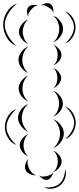

<svg xmlns="http://www.w3.org/2000/svg" viewBox="-112 -916 499 1215"><path d="M146 -881Q157 -890 175.5 -894.5Q194 -899 206 -891Q219 -883 223.5 -865Q228 -847 225 -833Q223 -847 213.5 -855.5Q204 -864 194 -870Q184 -877 172 -881.5Q160 -886 146 -881ZM-8 -625Q-48 -641 -70 -680Q-92 -719 -92 -761Q-91 -803 -67.5 -841.5Q-44 -880 -4 -894Q-37 -868 -59 -831.5Q-81 -795 -82 -761Q-82 -727 -61 -690Q-40 -653 -8 -625ZM67 -809Q60 -822 59 -841.5Q58 -861 68 -872Q78 -883 97 -884.5Q116 -886 130 -881Q115 -881 104.5 -873Q94 -865 86 -856Q78 -847 71.5 -835.5Q65 -824 67 -809ZM300 -845Q330 -834 348 -804.5Q366 -775 366 -743Q366 -711 348 -681.5Q330 -652 300 -641Q325 -662 340.5 -690Q356 -718 356 -743Q356 -769 340.5 -796.5Q325 -824 300 -845ZM225 -817Q250 -808 268.5 -784Q287 -760 287 -733Q287 -707 268.5 -682.5Q250 -658 225 -649Q245 -666 254 -689Q263 -712 263 -733Q263 -754 254 -777Q245 -800 225 -817ZM67 -637Q44 -646 26 -668.5Q8 -691 8 -715Q8 -740 26 -762.5Q44 -785 67 -793Q48 -777 40 -756Q32 -735 32 -715Q32 -696 40 -674.5Q48 -653 67 -637ZM225 -633Q244 -626 260.5 -607Q277 -588 277 -568Q277 -547 260.5 -528Q244 -509 225 -502Q241 -515 247 -533Q253 -551 253 -568Q253 -584 247 -602Q241 -620 225 -633ZM67 -454Q42 -463 23.5 -487Q5 -511 5 -538Q5 -564 23.5 -588Q42 -612 67 -621Q47 -604 38 -581.5Q29 -559 29 -538Q29 -517 38 -494Q47 -471 67 -454ZM225 -486Q244 -479 259.5 -460.5Q275 -442 275 -422Q275 -402 259.5 -383.5Q244 -365 225 -358Q240 -371 245.5 -388.5Q251 -406 251 -422Q251 -438 245.5 -455.5Q240 -473 225 -486ZM67 -274Q43 -283 24.5 -306.5Q6 -330 6 -356Q6 -382 24.5 -405.5Q43 -429 67 -438Q47 -421 38.5 -399Q30 -377 30 -356Q30 -335 38.5 -313Q47 -291 67 -274ZM225 -342Q249 -333 267.5 -309.5Q286 -286 286 -260Q286 -234 267.5 -210.5Q249 -187 225 -178Q245 -195 253.5 -217.5Q262 -240 262 -260Q262 -281 253.5 -303Q245 -325 225 -342ZM67 -82Q41 -92 21.5 -117.5Q2 -143 2 -170Q2 -198 21.5 -223.5Q41 -249 67 -258Q46 -240 36 -216Q26 -192 26 -170Q26 -148 36 -124Q46 -100 67 -82ZM300 -242Q331 -231 349 -201Q367 -171 367 -138Q367 -106 349 -76Q331 -46 300 -35Q325 -56 341 -84Q357 -112 357 -138Q357 -165 341 -193Q325 -221 300 -242ZM-8 1Q-42 -11 -61.5 -44Q-81 -77 -81 -112Q-81 -148 -61.5 -181Q-42 -214 -8 -226Q-35 -203 -53 -172Q-71 -141 -71 -112Q-71 -84 -53 -53Q-35 -22 -8 1ZM225 -162Q252 -152 272 -125.5Q292 -99 292 -71Q292 -42 272 -15.5Q252 11 225 21Q247 3 257.5 -22Q268 -47 268 -71Q268 -94 257.5 -119Q247 -144 225 -162ZM67 73Q46 66 29.5 45.5Q13 25 13 3Q13 -19 29.5 -39Q46 -59 67 -67Q50 -52 43.5 -33Q37 -14 37 3Q37 21 43.5 40Q50 59 67 73ZM225 37Q245 45 261.5 64.5Q278 84 278 105Q278 127 261.5 146.5Q245 166 225 173Q241 159 247.5 140.5Q254 122 254 105Q254 88 247.5 69.5Q241 51 225 37ZM118 193Q100 195 79.5 186.5Q59 178 51 162Q43 145 48.5 123.5Q54 102 67 89Q60 106 63 122Q66 138 72 151Q79 164 90 176.5Q101 189 118 193ZM300 153Q310 179 301 208Q292 237 271 255Q249 273 219.5 277.5Q190 282 166 268Q193 273 220 267Q247 261 264 247Q281 233 290.5 207Q300 181 300 153ZM225 173Q223 188 212.5 203.5Q202 219 188 222Q174 225 158 215Q142 205 134 193Q146 202 159 201.5Q172 201 183 199Q194 196 206 191Q218 186 225 173Z"/></svg>

Font: Rubik Puddles
Style: Regular
Weight: 400
Designer: Hubert and Fischer, NaN
Foundry: Hubert and Fischer, NaN
Version: Version 2.200